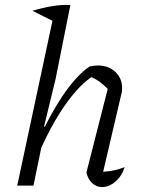

<svg xmlns="http://www.w3.org/2000/svg" viewBox="-20 -754 589 780"><path d="M134 -123 122 -152Q148 -213 175.5 -265Q203 -317 231 -359.5Q259 -402 287.5 -433.5Q316 -465 344 -484Q354 -486 362 -487Q370 -488 377 -488Q421 -488 448.5 -462Q476 -436 476 -397Q476 -391 475.5 -384.5Q475 -378 473 -372L399 -56Q425 -58 445.5 -62.5Q466 -67 486 -75Q479 -51 464.5 -32.5Q450 -14 431.5 -4Q413 6 395 6Q372 6 355 -9.5Q338 -25 331 -53L422 -410L423 -388Q400 -411 383 -423Q366 -435 342 -445L361 -447Q304 -412 245 -328Q186 -244 134 -123ZM50 0 203 -716 266 -734 206 -434 159 -240 165 -238 116 0ZM202 -665 112 -710Q155 -723 191.5 -729Q228 -735 266 -734Z"/></svg>

Font: Piazzolla Thin Light
Style: Italic
Weight: 300
Italic angle: -11.3°
Version: Version 2.005